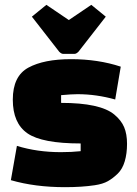

<svg xmlns="http://www.w3.org/2000/svg" viewBox="-20 -760 566 795"><path d="M480 -484 457 -348Q379 -370 301 -370Q277 -370 233 -366V-334Q395 -334 453 -286Q482 -262 494 -233.5Q506 -205 506 -164.5Q506 -124 496.5 -92Q487 -60 467.5 -41Q448 -22 427 -10Q406 2 372 7Q319 15 249 15Q125 15 25 -14L50 -156Q134 -130 232 -130Q277 -130 314 -134V-166Q154 -166 93.5 -208Q33 -250 33 -347.5Q33 -445 97.5 -480Q162 -515 274 -515Q386 -515 480 -484ZM289 -537H241Q234 -537 225 -546L112 -691L172 -740L265 -677L358 -740L418 -691L305 -546Q296 -537 289 -537Z"/></svg>

Font: Myanmar Thuriya
Style: Regular
Weight: 400
Designer: Danh Hong
Foundry: Google Inc.
Version: Version 2.00 November 23, 2015